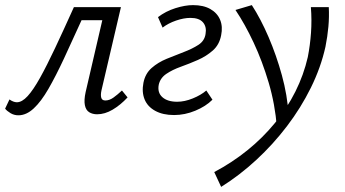

<svg xmlns="http://www.w3.org/2000/svg" viewBox="-37 -442 1348 751"><path d="M35 9Q18 9 4 0.5Q-10 -8 -17 -17L0 -53Q7 -48 14.5 -45Q22 -42 29 -42Q49 -42 71 -66Q93 -90 119.5 -137.5Q146 -185 178.5 -254Q211 -323 252 -414H401L390 -363H282Q245 -281 213 -212.5Q181 -144 152.5 -94.5Q124 -45 95 -18Q66 9 35 9ZM343 5Q325 5 312 -3Q299 -11 295 -30.5Q291 -50 298 -82L375 -414H436L360 -89Q356 -71 359 -60Q362 -49 375 -49Q391 -49 407 -60.5Q423 -72 440 -88L462 -61Q434 -31 403.5 -13Q373 5 343 5Z M644 8Q600 8 570 -8.5Q540 -25 528.5 -53.5Q517 -82 524 -118Q531 -154 556 -176Q581 -198 615 -212Q649 -226 682 -238.5Q715 -251 739 -266.5Q763 -282 767 -309Q772 -337 757 -354.5Q742 -372 708 -372Q682 -372 651.5 -361.5Q621 -351 599 -334L581 -375Q611 -398 649 -410Q687 -422 718 -422Q759 -422 786 -406.5Q813 -391 824 -364.5Q835 -338 828 -304Q821 -267 795.5 -244.5Q770 -222 737 -207.5Q704 -193 670.5 -181Q637 -169 613.5 -153Q590 -137 584 -111Q578 -80 598 -62Q618 -44 656 -44Q685 -44 717 -57Q749 -70 770 -88L794 -52Q768 -26 727 -9Q686 8 644 8Z M828 289 801 231Q871 194 931 145.5Q991 97 1038.5 39Q1086 -19 1118.5 -84Q1151 -149 1167 -219Q1176 -265 1179.5 -314Q1183 -363 1179 -414H1249Q1251 -376 1247.5 -337.5Q1244 -299 1236 -259Q1218 -178 1179 -99Q1140 -20 1085.5 51.5Q1031 123 965.5 183.5Q900 244 828 289ZM1046 56Q1039 -34 1014 -118.5Q989 -203 955 -275.5Q921 -348 884 -403L948 -422Q983 -368 1013.5 -297Q1044 -226 1065.5 -148Q1087 -70 1092 8Z"/></svg>

Font: Ysabeau
Style: Italic
Weight: 400
Italic angle: -12°
Designer: Christian Thalmann (Catharsis Fonts)
Version: Version 2.000;gftools[0.9.27.dev2+g8671c4b]